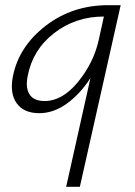

<svg xmlns="http://www.w3.org/2000/svg" viewBox="-20 -433 521 743"><path d="M399 -413H447L289 290H236L330 -131Q290 -69 238.5 -32Q187 5 132 5Q72 5 44.5 -33.5Q17 -72 30 -138Q53 -253 156.5 -333Q260 -413 399 -413ZM153 -42Q221 -42 281.5 -115.5Q342 -189 362 -278L382 -369Q272 -369 189 -304.5Q106 -240 87 -138Q78 -93 94.5 -67.5Q111 -42 153 -42Z"/></svg>

Font: EauTest Semilight
Style: Italic
Weight: 300
Italic angle: -12°
Designer: Christian Thalmann (Catharsis Fonts)
Version: Version 0.001;PS 000.001;hotconv 1.0.88;makeotf.lib2.5.64775